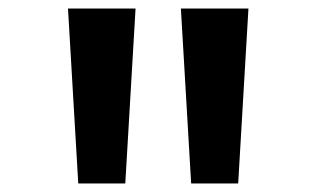

<svg xmlns="http://www.w3.org/2000/svg" viewBox="-20 -868 740 449"><path d="M139 -848H297L273 -439H163ZM403 -848H561L537 -439H427Z"/></svg>

Font: Martian Mono SemiExpanded SemiBold
Style: Regular
Weight: 600
Monospace: yes
Version: Version 0.930